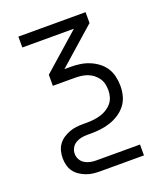

<svg xmlns="http://www.w3.org/2000/svg" viewBox="-136 -609 772 913"><g transform="rotate(-20 250.0 -152.5)"><path d="M434 215H213Q195 215 177.5 213Q160 211 143 204.5Q126 198 111 188Q96 178 85.5 163.5Q75 149 70.5 131Q66 113 66 96Q66 78 70.5 60Q75 42 85.5 27.5Q96 13 111 3Q126 -7 143 -13.5Q160 -20 177.5 -22Q195 -24 213 -24H232Q249 -24 266.5 -26Q284 -28 301 -33Q318 -38 333 -47Q348 -56 359.5 -69.5Q371 -83 376 -100Q381 -117 381 -134Q381 -150 377.5 -166Q374 -182 364.5 -195.5Q355 -209 342 -219Q329 -229 314 -234.5Q299 -240 282.5 -242Q266 -244 250 -244H140V-300L327 -465H66V-520H406V-465L219 -300H250Q274 -300 298 -296.5Q322 -293 344 -284Q366 -275 385.5 -260.5Q405 -246 418 -226Q431 -206 436.5 -182Q442 -158 442 -134Q442 -109 435.5 -84Q429 -59 413.5 -39Q398 -19 376.5 -5Q355 9 331 17Q307 25 282 28Q257 31 232 31H213Q198 31 183 34Q168 37 155 45Q142 53 134.5 66.5Q127 80 127 96Q127 111 134.5 124.5Q142 138 155 146Q168 154 183 157Q198 160 213 160H434Z"/></g></svg>

Font: Iosevka Fixed SS04 Light
Style: Regular
Weight: 300
Monospace: yes
Designer: Belleve Invis
Foundry: Belleve Invis
Version: Version 32.5.0